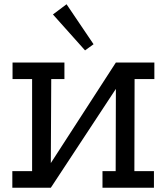

<svg xmlns="http://www.w3.org/2000/svg" viewBox="-20 -883 784 903"><path d="M39 -589H283V-511H221L219 -116L525 -589H706V-511H613L612 -78H704V0H462V-78H524L525 -465L219 0H38V-78H131V-511H39ZM380 -646 229 -815 293 -863 420 -675Z"/></svg>

Font: Podkova Medium
Style: Regular
Weight: 500
Designer: Ilya Yudin
Foundry: Cyreal (www.cyreal.org)
Version: Version 2.103